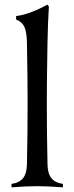

<svg xmlns="http://www.w3.org/2000/svg" viewBox="-20 -801 318 821"><path d="M180.2 -366.2Q180.2 -227.1 183.1 -100.1Q183.6 -59.6 199.5 -39.6Q215.3 -19.5 249 -14.6V0Q185.5 -4.9 139.2 -4.9Q92.8 -4.9 29.3 0V-14.6Q63 -19.5 78.9 -39.6Q94.7 -59.6 95.2 -100.1Q98.1 -227.1 98.1 -366.2Q98.1 -455.1 95.2 -619.1Q94.2 -663.1 84.7 -685.1Q75.2 -707 48.8 -717.8V-732.4Q78.1 -735.4 115.5 -749.8Q152.8 -764.2 182.1 -781.2L189 -773.9Q184.6 -700.7 183.1 -618.7Q180.2 -456.1 180.2 -366.2Z"/></svg>

Font: Flanker
Style: Regular
Weight: 400
Designer: Flanker
Foundry: Flanker
Version: Version 2.027